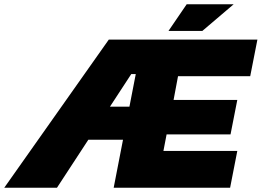

<svg xmlns="http://www.w3.org/2000/svg" viewBox="-79 -887 1236 907"><path d="M-59 0 435 -700H723L700 -537H541L190 0ZM253 -227 284 -383H593L563 -227ZM458 0 594 -700H1137L1103 -527H762L741 -415H1042L1010 -252H708L693 -174H1042L1008 0ZM717 -741 803 -867H1025L877 -741Z"/></svg>

Font: REM ExtraBold
Style: Italic
Weight: 800
Italic angle: -11°
Designer: Octavio Pardo
Foundry: Ashler Design
Version: Version 1.005;gftools[0.9.28]